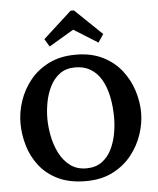

<svg xmlns="http://www.w3.org/2000/svg" viewBox="-53 -774 684 832"><g transform="rotate(-5 289.0 -358.5)"><path d="M287.5 12.1Q216.4 12.1 166.5 -12.1Q116.6 -36.3 85.6 -76.5Q54.6 -116.6 40.5 -165.2Q26.4 -213.8 26.4 -262.9Q26.4 -310.2 42.5 -358.6Q58.7 -407 91.3 -447.6Q123.9 -488.1 173.6 -512.8Q223.3 -537.6 290.1 -537.6Q358.3 -537.6 407.8 -512.8Q457.3 -488.1 489 -447.4Q520.7 -406.7 535.9 -358.3Q551.2 -309.9 551.2 -262.9Q551.2 -216.4 535 -168.1Q518.9 -119.9 486.2 -79Q453.6 -38.1 403.9 -13Q354.2 12.1 287.5 12.1ZM295.9 -42.9Q334.8 -43.3 361.2 -62.3Q387.6 -81.4 403.2 -112.2Q418.8 -143 425.7 -179.3Q432.7 -215.6 432.7 -250.1Q432.7 -301.8 423.5 -344.7Q414.4 -387.6 395.7 -419Q377 -450.3 348.2 -467Q319.4 -483.7 280.2 -482.9Q241.7 -482.2 215.4 -462.4Q189.2 -442.6 173.5 -411.1Q157.7 -379.5 150.9 -343.1Q144.1 -306.6 144.1 -271.7Q144.1 -236.5 151.8 -196.7Q159.5 -156.9 177.1 -121.9Q194.7 -86.9 223.9 -64.7Q253 -42.5 295.9 -42.9ZM393.5 -581.2 289 -646.5 181.5 -582.7 161.3 -616.4 285.3 -729.4H299.6L417.3 -616.4Z"/></g></svg>

Font: Parastoo
Style: Regular
Weight: 400
Foundry: Saber Rastikerdar (saber.rastikerdar@gmail.com)
Version: Version 3.000